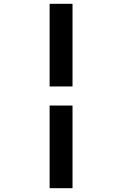

<svg xmlns="http://www.w3.org/2000/svg" viewBox="-20 -843 640 1006"><path d="M240 -390V-823H360V-390ZM240 143V-290H360V143Z"/></svg>

Font: Iosevka SS04 Extended
Style: Bold Italic
Weight: 700
Width: 7
Italic angle: -9°
Monospace: yes
Designer: Belleve Invis
Foundry: Belleve Invis
Version: Version 19.0.0; ttfautohint (v1.8.4)